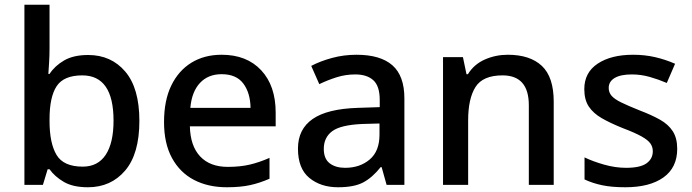

<svg xmlns="http://www.w3.org/2000/svg" viewBox="-20 -780 2920 810"><path d="M189 -577Q189 -544 187 -514Q185 -484 184 -468H189Q211 -502 250.5 -525Q290 -548 352 -548Q449 -548 508.5 -478Q568 -408 568 -270Q568 -131 508 -60.5Q448 10 351 10Q288 10 249.5 -12.5Q211 -35 189 -66H181L161 0H83V-760H189ZM327 -462Q249 -462 219 -416.5Q189 -371 189 -277V-269Q189 -176 218.5 -126.5Q248 -77 329 -77Q393 -77 426 -127Q459 -177 459 -271Q459 -462 327 -462Z M915 -549Q1021 -549 1082 -483.5Q1143 -418 1143 -305V-247H781Q783 -164 824.5 -120Q866 -76 941 -76Q993 -76 1033.5 -85.5Q1074 -95 1117 -114V-26Q1076 -8 1035 1Q994 10 937 10Q858 10 798.5 -21Q739 -52 705.5 -113.5Q672 -175 672 -265Q672 -356 702.5 -419Q733 -482 787.5 -515.5Q842 -549 915 -549ZM915 -467Q858 -467 823.5 -430Q789 -393 783 -325H1037Q1036 -388 1006.5 -427.5Q977 -467 915 -467Z M1484 -549Q1585 -549 1635.5 -504.5Q1686 -460 1686 -365V0H1611L1590 -75H1586Q1551 -31 1512.5 -10.5Q1474 10 1406 10Q1333 10 1285 -29.5Q1237 -69 1237 -153Q1237 -235 1299 -278Q1361 -321 1490 -325L1582 -328V-358Q1582 -417 1555 -441.5Q1528 -466 1479 -466Q1438 -466 1400 -454Q1362 -442 1327 -425L1293 -502Q1331 -522 1380.5 -535.5Q1430 -549 1484 -549ZM1509 -257Q1417 -253 1381.5 -226.5Q1346 -200 1346 -152Q1346 -110 1371 -91Q1396 -72 1436 -72Q1498 -72 1539.5 -107Q1581 -142 1581 -212V-259Z M2122 -549Q2216 -549 2266 -502Q2316 -455 2316 -351V0H2211V-336Q2211 -462 2100 -462Q2017 -462 1986 -413Q1955 -364 1955 -272V0H1849V-539H1933L1948 -467H1954Q1980 -509 2025.5 -529Q2071 -549 2122 -549Z M2837 -152Q2837 -73 2779 -31.5Q2721 10 2618 10Q2561 10 2520.5 1.5Q2480 -7 2446 -23V-116Q2481 -99 2528.5 -85.5Q2576 -72 2621 -72Q2681 -72 2707.5 -91Q2734 -110 2734 -142Q2734 -160 2724 -174.5Q2714 -189 2686.5 -204.5Q2659 -220 2606 -240Q2554 -261 2518.5 -281.5Q2483 -302 2464 -330.5Q2445 -359 2445 -404Q2445 -474 2501.5 -511.5Q2558 -549 2651 -549Q2700 -549 2743.5 -539Q2787 -529 2828 -511L2793 -430Q2758 -445 2721 -455.5Q2684 -466 2646 -466Q2598 -466 2573 -451Q2548 -436 2548 -409Q2548 -390 2560 -376Q2572 -362 2600.5 -348Q2629 -334 2679 -314Q2729 -295 2764.5 -275Q2800 -255 2818.5 -226Q2837 -197 2837 -152Z"/></svg>

Font: Noto Sans Myanmar Medium
Style: Regular
Weight: 500
Designer: Monotype Design Team
Foundry: Monotype Imaging Inc.
Version: Version 2.107; ttfautohint (v1.8.4.7-5d5b)